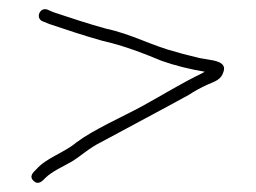

<svg xmlns="http://www.w3.org/2000/svg" viewBox="-20 -415 563 423"><path d="M74 -368 89 -362C128.2 -348.9 164 -336.7 206 -325C251.8 -314.8 296.1 -297.6 336 -281C365.5 -270.5 398.2 -262.5 431 -257C429 -255.7 427.3 -254.7 426 -254C379.6 -231.7 338.2 -205.7 293 -181C248.9 -157 186.6 -129.9 148 -101C121.2 -78.3 82.4 -67.6 60 -42C53.7 -35.7 43.1 -26.8 54 -16.5C64.8 -6.3 73.5 -16.5 80 -23C94.6 -37.6 119.3 -48.1 138 -59C160.6 -72.9 174.8 -87.9 203 -102C266.6 -136.4 333.5 -171.6 396 -206C408 -214 422 -221.7 438 -229C453.8 -235.6 467.4 -239.9 472 -256C480.8 -278 453 -281.5 438 -284L420 -287L396 -293C387.3 -295 378.7 -297.3 370 -300C314.9 -313.8 270.7 -339.8 213 -352C171.8 -363.5 137.1 -375 98 -388L84 -394C67.2 -399.6 57.6 -374.6 74 -368Z"/></svg>

Font: HoneyBee
Style: XLit
Weight: 200
Foundry: Cannot Into Space Fonts
Version: Version 0.89